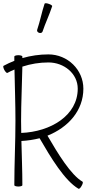

<svg xmlns="http://www.w3.org/2000/svg" viewBox="-34 -1151 578 1193"><path d="M230 -954C248 -1008 273 -1059 290 -1112C292 -1116 282 -1123 269 -1127C256 -1132 244 -1132 243 -1128C225 -1074 215 -1019 197 -966C194 -958 200 -950 209 -947C218 -944 227 -947 230 -954ZM12 -698C26 -706 41 -713 56 -719C58 -613 62 -506 62 -400C62 -267 55 -133 55 0C55 4 66 8 80 8C94 8 105 4 105 0C105 -92 101 -184 99 -275C138 -277 176 -283 212 -292C281 -173 367 -29 454 22C458 24 467 16 473 4C480 -8 483 -19 479 -22C406 -64 325 -198 261 -308C389 -359 484 -463 484 -600C484 -718 386 -813 267 -813C212 -813 157 -805 105 -790C105 -793 105 -796 105 -800C105 -804 94 -808 80 -808C66 -808 55 -804 55 -800C55 -791 55 -782 55 -773C32 -764 10 -754 -12 -742C-16 -740 -13 -728 -7 -716C0 -704 8 -696 12 -698ZM97 -400C97 -512 103 -625 105 -737C157 -754 211 -763 267 -763C364 -763 449 -694 449 -600C449 -433 280 -332 98 -325C98 -350 97 -375 97 -400Z"/></svg>

Font: Nupuram Thin
Style: Regular
Weight: 100
Designer: Santhosh Thottingal (santhosh.thottingal@gmail.com)
Foundry: SMC
Version: Version 1.000